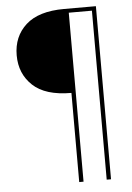

<svg xmlns="http://www.w3.org/2000/svg" viewBox="-56 -742 608 884"><g transform="rotate(-5 248.5 -300.0)"><path d="M274 100V-312Q154 -312 96 -366.5Q38 -421 38 -506Q38 -593 97 -646.5Q156 -700 274 -700H421V100H401V-681H294V100Z"/></g></svg>

Font: DM Sans Thin
Style: Regular
Weight: 100
Designer: Colophon Foundry, Jonny Pinhorn
Foundry: Colophon Foundry
Version: Version 4.004; ttfautohint (v1.8.4.7-5d5b)